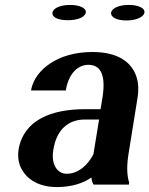

<svg xmlns="http://www.w3.org/2000/svg" viewBox="-20 -749 606 779"><path d="M55 -140C52 -118 54 -98 60 -80C79 -28 130 10 211 10C273 10 320 -7 351 -29C352 -17 354 -8 360 0H503L504 -8C494 -41 494 -79 502 -128L538 -352C543 -383 542 -410 535 -433C515 -501 453 -538 355 -538C286 -538 228 -521 184 -492C148 -468 114 -431 106 -382H247C258 -450 295 -486 339 -486C392 -486 409 -438 396 -355L388 -306H325C191 -306 75 -264 55 -140ZM193 -698C190 -678 217 -667 256 -667C294 -667 325 -679 328 -698C331 -716 303 -729 265 -729C227 -729 196 -717 193 -698ZM196 -139C210 -230 263 -264 324 -264H382L359 -123C336 -78 296 -44 251 -44C212 -44 187 -82 196 -139ZM431 -698C428 -679 454 -666 493 -666C531 -666 563 -679 566 -698C569 -716 541 -729 503 -729C465 -729 434 -717 431 -698Z"/></svg>

Font: Aerodynamic
Style: Obl
Weight: 500
Designer: Google
Version: Version 2.000980; 2014